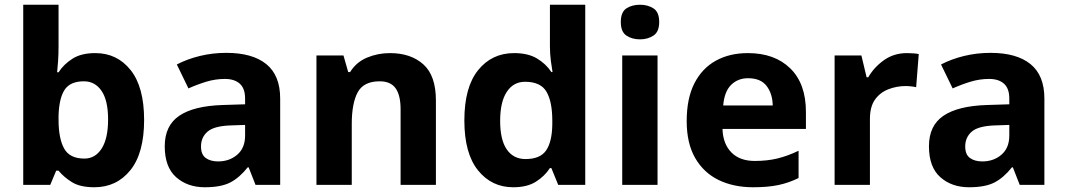

<svg xmlns="http://www.w3.org/2000/svg" viewBox="-20 -780 4501 810"><path d="M227 -583Q227 -552 225 -522Q223 -492 221 -475H227Q249 -509 286 -532.5Q323 -556 382 -556Q474 -556 531 -484.5Q588 -413 588 -274Q588 -134 530 -62Q472 10 378 10Q318 10 283.5 -11.5Q249 -33 227 -60H217L192 0H78V-760H227ZM334 -437Q276 -437 252.5 -401Q229 -365 227 -291V-275Q227 -196 250.5 -153.5Q274 -111 336 -111Q382 -111 409 -153.5Q436 -196 436 -276Q436 -356 408.5 -396.5Q381 -437 334 -437Z M935 -557Q1045 -557 1103.5 -509.5Q1162 -462 1162 -364V0H1058L1029 -74H1025Q990 -30 951 -10Q912 10 844 10Q771 10 723 -32.5Q675 -75 675 -163Q675 -250 736 -291.5Q797 -333 919 -337L1014 -340V-364Q1014 -407 991.5 -427Q969 -447 929 -447Q889 -447 851 -435.5Q813 -424 775 -407L726 -508Q770 -531 823.5 -544Q877 -557 935 -557ZM956 -251Q884 -249 856 -225Q828 -201 828 -162Q828 -128 848 -113.5Q868 -99 900 -99Q948 -99 981 -127.5Q1014 -156 1014 -208V-253Z M1625 -556Q1713 -556 1766 -508.5Q1819 -461 1819 -356V0H1670V-319Q1670 -378 1649 -407.5Q1628 -437 1582 -437Q1514 -437 1489 -390.5Q1464 -344 1464 -257V0H1315V-546H1429L1449 -476H1457Q1483 -518 1528.5 -537Q1574 -556 1625 -556Z M2145 10Q2054 10 1996.5 -61.5Q1939 -133 1939 -272Q1939 -412 1997 -484Q2055 -556 2149 -556Q2208 -556 2246 -533Q2284 -510 2306 -476H2311Q2308 -492 2304 -522.5Q2300 -553 2300 -585V-760H2449V0H2335L2306 -71H2300Q2278 -37 2241 -13.5Q2204 10 2145 10ZM2197 -109Q2259 -109 2284 -145.5Q2309 -182 2310 -255V-271Q2310 -351 2285.5 -393Q2261 -435 2195 -435Q2146 -435 2118 -392.5Q2090 -350 2090 -270Q2090 -190 2118 -149.5Q2146 -109 2197 -109Z M2680 -760Q2713 -760 2737 -744.5Q2761 -729 2761 -687Q2761 -646 2737 -630Q2713 -614 2680 -614Q2646 -614 2622.5 -630Q2599 -646 2599 -687Q2599 -729 2622.5 -744.5Q2646 -760 2680 -760ZM2754 -546V0H2605V-546Z M3135 -556Q3248 -556 3314 -491.5Q3380 -427 3380 -308V-236H3028Q3030 -173 3065.5 -137Q3101 -101 3164 -101Q3217 -101 3260 -111.5Q3303 -122 3349 -144V-29Q3309 -9 3264.5 0.5Q3220 10 3157 10Q3075 10 3012 -20.5Q2949 -51 2913 -113Q2877 -175 2877 -269Q2877 -365 2909.5 -428.5Q2942 -492 3000 -524Q3058 -556 3135 -556ZM3136 -450Q3093 -450 3064.5 -422Q3036 -394 3031 -335H3240Q3239 -385 3214 -417.5Q3189 -450 3136 -450Z M3806 -556Q3817 -556 3832 -555Q3847 -554 3856 -552L3845 -412Q3838 -414 3824.5 -415.5Q3811 -417 3801 -417Q3763 -417 3728 -403.5Q3693 -390 3671.5 -360Q3650 -330 3650 -278V0H3501V-546H3614L3636 -454H3643Q3667 -496 3709 -526Q3751 -556 3806 -556Z M4159 -557Q4269 -557 4327.5 -509.5Q4386 -462 4386 -364V0H4282L4253 -74H4249Q4214 -30 4175 -10Q4136 10 4068 10Q3995 10 3947 -32.5Q3899 -75 3899 -163Q3899 -250 3960 -291.5Q4021 -333 4143 -337L4238 -340V-364Q4238 -407 4215.5 -427Q4193 -447 4153 -447Q4113 -447 4075 -435.5Q4037 -424 3999 -407L3950 -508Q3994 -531 4047.5 -544Q4101 -557 4159 -557ZM4180 -251Q4108 -249 4080 -225Q4052 -201 4052 -162Q4052 -128 4072 -113.5Q4092 -99 4124 -99Q4172 -99 4205 -127.5Q4238 -156 4238 -208V-253Z"/></svg>

Font: Noto Sans Devanagari UI
Style: Bold
Weight: 700
Designer: Jelle Bosma - Monotype Design Team
Foundry: Monotype Imaging Inc.
Version: Version 2.004; ttfautohint (v1.8.4.7-5d5b)